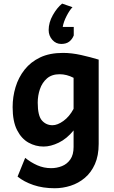

<svg xmlns="http://www.w3.org/2000/svg" viewBox="-20 -796 619 1046"><path d="M517.6 -471.2V-12.2Q517.6 52.2 497.1 98.1Q476.6 144 442.1 173.1Q407.7 202.1 365 215.8Q322.3 229.5 278.3 229.5Q213.4 229.5 161.9 211.9Q110.4 194.3 75.7 166L117.2 64Q147.9 88.9 183.3 104.5Q218.8 120.1 258.8 120.1Q289.6 120.1 317.6 108.9Q345.7 97.7 363.3 72.3Q380.9 46.9 380.9 4.9V-85.4Q343.8 -40 300 -18.8Q256.3 2.4 217.3 2.4Q173.8 2.4 135.3 -19Q96.7 -40.5 72.8 -87.6Q48.8 -134.8 48.8 -212.4Q48.8 -268.6 64.7 -321.3Q80.6 -374 113.8 -416.3Q147 -458.5 198.7 -483.2Q250.5 -507.8 322.8 -507.8Q370.6 -507.8 422.6 -496.1Q474.6 -484.4 517.6 -471.2ZM380.9 -203.1V-372.1Q342.8 -391.6 305.2 -391.6Q262.2 -391.6 235.8 -368.7Q209.5 -345.7 197.5 -310.3Q185.5 -274.9 185.5 -236.8Q185.5 -165.5 208.5 -139.6Q231.4 -113.8 266.1 -113.8Q293 -113.8 325.4 -137Q357.9 -160.2 380.9 -203.1ZM381.8 -649.4V-603Q373.5 -582 357.2 -569.3Q340.8 -556.6 313.5 -556.6Q284.7 -556.6 264.9 -579.1Q245.1 -601.6 245.1 -632.3Q245.1 -673.3 267.8 -713.6Q290.5 -753.9 318.4 -776.4L375 -756.8Q359.4 -741.2 342.8 -709Q326.2 -676.8 321.8 -649.4Z"/></svg>

Font: Andika
Style: Bold
Weight: 700
Designer: Victor Gaultney, Annie Olsen, Julie Remington, Don Collingsworth, Eric Hays, Becca Hirsbrunner
Foundry: SIL International
Version: Version 6.101